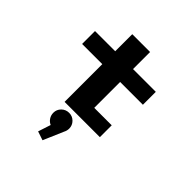

<svg xmlns="http://www.w3.org/2000/svg" viewBox="-246 -855 1341 1341"><g transform="rotate(45 425.0 -184.5)"><path d="M99 -372.5V-500H298.5V-668.5H474.5V-500H699.5V-372.5H474.5V-117H647V0H298.5V-372.5ZM453.5 109Q453.5 130.5 443 150L379 298.5L313.5 276.5L344 183Q322.5 173.5 309.5 153.5Q296.5 133.5 296.5 109Q296.5 77 319.5 54.2Q342.5 31.5 375.5 31.5Q408 31.5 430.8 54.2Q453.5 77 453.5 109Z"/></g></svg>

Font: League Mono Wide
Style: Bold
Weight: 700
Width: 8
Designer: Tyler Finck
Foundry: The League of Moveable Type / Tyler Finck
Version: Version 2.210